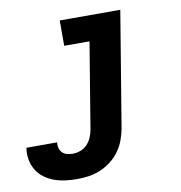

<svg xmlns="http://www.w3.org/2000/svg" viewBox="-161 -606 843 896"><g transform="rotate(-10 261.0 -158.5)"><path d="M134 213Q105 213 77.5 209.5Q50 206 25 197Q0 188 -21.5 172Q-43 156 -56.5 133.5Q-70 111 -75 83.5Q-80 56 -75 28H70Q68 42 71.5 55Q75 68 84 77Q93 86 106.5 89.5Q120 93 134 93Q152 93 170.5 86Q189 79 202.5 64.5Q216 50 223.5 32Q231 14 234 -4L301 -410H181V-530H468L378 15Q373 43 363 70Q353 97 336 121Q319 145 295 163.5Q271 182 244 193.5Q217 205 189 209Q161 213 134 213Z"/></g></svg>

Font: Iosevka Slab Heavy Extended
Style: Italic
Weight: 900
Width: 7
Italic angle: -9°
Monospace: yes
Designer: Belleve Invis
Foundry: Belleve Invis
Version: Version 11.1.0; ttfautohint (v1.8.3)